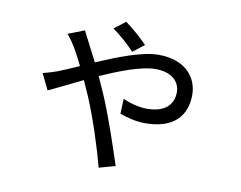

<svg xmlns="http://www.w3.org/2000/svg" viewBox="-77 -740 1155 922"><g transform="rotate(10 500.0 -278.5)"><path d="M520 -498 575 -541C547 -571 494 -616 467 -635L412 -593C449 -567 491 -529 520 -498ZM114 -323 152 -245C186 -260 246 -291 315 -324L348 -250C391 -148 433 -17 458 78L537 56C509 -31 459 -181 415 -281L382 -355C477 -398 579 -436 645 -436C735 -436 765 -386 765 -344C765 -291 733 -241 636 -241C596 -241 550 -254 519 -269L516 -196C545 -184 595 -171 640 -171C778 -171 840 -241 840 -344C840 -428 780 -506 648 -506C569 -506 455 -461 352 -417L303 -513C296 -526 286 -544 279 -560L199 -529C214 -513 230 -488 240 -472C252 -452 268 -422 285 -387C247 -370 212 -355 184 -344C170 -339 143 -330 114 -323Z"/></g></svg>

Font: Source Han Sans KR
Style: Regular
Weight: 400
Designer: Ryoko NISHIZUKA 西塚涼子 (kana, bopomofo & ideographs); Paul D. Hunt (Latin, Greek & Cyrillic); Sandoll Communications 산돌커뮤니
Foundry: Adobe
Version: Version 2.004;hotconv 1.0.118;makeotfexe 2.5.65603